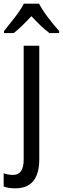

<svg xmlns="http://www.w3.org/2000/svg" viewBox="-54 -786 342 1046"><path d="M76 -766Q59 -733 27 -691.5Q-5 -650 -32 -617V-606H21Q43 -623 67.5 -647Q92 -671 117 -698Q142 -671 166.5 -647.5Q191 -624 215 -606H268V-617Q241 -647 208.5 -689.5Q176 -732 159 -766ZM160 81V-537H75V84Q75 167 17 167Q-8 167 -34 158V230Q-9 240 29 240Q160 240 160 81Z"/></svg>

Font: Noto Sans UI SemiCondensed
Style: Regular
Weight: 400
Width: 4
Designer: Monotype Design Team
Foundry: Monotype Imaging Inc.
Version: 1.001